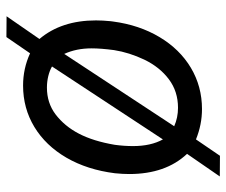

<svg xmlns="http://www.w3.org/2000/svg" viewBox="-73 -557 696 590"><g transform="rotate(-90 275.0 -262.0)"><path d="M141.6 -7.8 91.3 65.9 27.8 65.4 97.2 -35.2Q35.2 -101.1 35.2 -212.9Q35.2 -232.4 37.6 -256.8Q48.3 -341.8 85.4 -405.8Q122.6 -469.7 179.9 -504.4Q237.3 -539.1 307.1 -539.1Q359.4 -539.1 406.2 -517.6L456.1 -590.3L520 -589.8L450.2 -488.8Q507.3 -421.4 507.3 -314.9Q507.3 -294.9 504.9 -270.5L503.9 -262.7Q493.2 -182.1 456.1 -119.9Q418.9 -57.6 361.6 -23.4Q304.2 10.7 234.9 10.7Q187 10.7 141.6 -7.8ZM121.1 -201.2Q121.1 -146.5 141.6 -109.4L365.7 -450.2Q353 -457.5 335.9 -461.7Q318.8 -465.8 300.8 -465.8Q253.9 -465.8 218.8 -439.5Q182.1 -411.6 159.2 -367.4Q136.2 -323.2 125 -257.3Q121.1 -228.5 121.1 -201.2ZM404.3 -412.6 182.1 -74.7Q208.5 -63 238.8 -63Q289.1 -63 326.4 -91.1Q363.8 -119.1 386.7 -166.5Q408.7 -212.9 416 -259.3Q421.4 -299.8 421.4 -328.6Q421.4 -375.5 404.3 -412.6Z"/></g></svg>

Font: Mardoto
Style: Italic
Weight: 400
Italic angle: -12°
Designer: Christian Robertson, Vahan Hovhannisyan
Foundry: Google
Version: Version 1.000